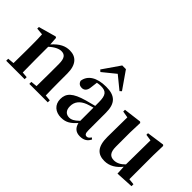

<svg xmlns="http://www.w3.org/2000/svg" viewBox="-44 -1419 2024 2024"><g transform="rotate(45 968.5 -407.0)"><path d="M450 0H656V-30L590 -36C588 -93 587 -177 587 -235V-361C587 -493 527 -552 434 -552C369 -552 310 -526 243 -450L237 -542L224 -550L28 -495V-471L106 -464C109 -415 110 -376 110 -310V-235C110 -180 109 -94 108 -37L36 -30V0H311V-30L247 -36L245 -235V-417C295 -464 342 -484 376 -484C427 -484 453 -454 453 -370V-235L451 -37L381 -30V0Z M1147 15C1203 15 1239 -5 1263 -53L1246 -67C1228 -41 1216 -34 1201 -34C1179 -34 1167 -48 1167 -95V-356C1167 -494 1109 -552 976 -552C835 -552 753 -496 740 -406C748 -376 770 -360 801 -360C835 -360 863 -382 867 -439L876 -512C896 -516 913 -518 931 -518C1008 -518 1036 -488 1036 -381V-327L926 -298C774 -255 724 -204 724 -118C724 -34 784 16 868 16C944 16 985 -16 1039 -74C1052 -18 1086 15 1147 15ZM1107 -618 1126 -636 991 -830H936L802 -636L822 -618L965 -734ZM1036 -104C987 -57 958 -45 931 -45C882 -45 850 -75 850 -136C850 -203 887 -248 958 -277C978 -284 1006 -293 1036 -301Z M1707 12 1905 1V-28L1837 -35V-389L1841 -535L1830 -545L1633 -517V-493L1705 -482L1701 -120C1666 -83 1625 -60 1581 -60C1526 -60 1494 -89 1494 -178V-389L1499 -535L1487 -545L1287 -520V-494L1361 -481L1358 -188C1357 -37 1416 16 1515 16C1592 16 1654 -25 1702 -86Z"/></g></svg>

Font: Noto Serif CJK TC
Style: Bold
Weight: 700
Designer: Ryoko NISHIZUKA 西塚涼子 (kana & ideographs); Frank Grießhammer (Latin, Greek & Cyrillic); Wenlong ZHANG 张文龙 (bopomofo); San
Foundry: Adobe
Version: Version 2.001;hotconv 1.1.0;makeotfexe 2.6.0